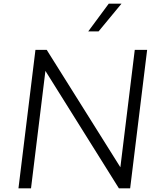

<svg xmlns="http://www.w3.org/2000/svg" viewBox="-20 -1020 817 1040"><path d="M638 -1000 514 -850H458L569 -1000ZM710 -750H777L685 0H624L226 -636L148 0H80L172 -750H233L632 -114Z"/></svg>

Font: Orkney Light
Style: LightItalic
Weight: 300
Designer: Samuel Oakes and Alfredo Marco Pradil
Foundry: Alfredo Marco Pradil
Version: 1.0; ttfautohint (v1.5)